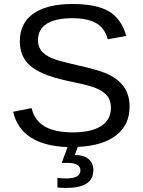

<svg xmlns="http://www.w3.org/2000/svg" viewBox="-20 -718 707 950"><path d="M441.9 124Q441.9 211.9 308.1 211.9Q286.6 211.9 264.2 210V162.1Q288.1 165 306.2 165Q377.9 165 377.9 125Q377.9 87.9 313 87.9Q290 87.9 285.2 88.9L314 9.8Q83.5 1 44.9 -165L136.2 -183.1Q150.9 -121.6 201.4 -92.3Q252 -63 339.8 -63Q431.2 -63 480 -94.2Q528.8 -125.5 528.8 -185.1Q528.8 -206.5 522.2 -223.4Q515.6 -240.2 502.4 -252.4Q489.3 -264.6 472.4 -273.7Q455.6 -282.7 431.6 -290Q407.7 -297.4 382.8 -303Q357.9 -308.6 325.7 -315.4Q324.2 -315.4 323.2 -315.7Q322.3 -315.9 320.8 -316.2Q319.3 -316.4 317.9 -316.9Q241.2 -334 197.5 -352.5Q153.8 -371.1 127.9 -394Q78.1 -438.5 78.1 -514.2Q78.1 -603.5 145.5 -650.9Q212.9 -698.2 338.9 -698.2Q456.5 -698.2 518.3 -662.1Q580.1 -626 605 -540L513.2 -523.9Q498.5 -578.6 456.1 -603.3Q413.6 -627.9 337.9 -627.9Q254.4 -627.9 211.2 -600.3Q168 -572.8 168 -519Q168 -487.3 185.1 -465.8Q202.1 -445.8 233.9 -431.2Q269 -416.5 359.9 -396Q461.4 -373.5 504.9 -355Q593.8 -316.9 614.3 -243.2Q621.1 -218.8 621.1 -189.9Q621.1 -100.1 554.4 -48.3Q487.8 3.4 365.2 8.8L350.1 48.8Q395 49.3 418.5 69.3Q441.9 89.4 441.9 124Z"/></svg>

Font: Libra Sans Modern
Style: Regular
Weight: 400
Foundry: Stefan Peev, Context Ltd
Version: Version 1.000